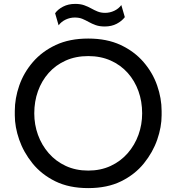

<svg xmlns="http://www.w3.org/2000/svg" viewBox="-20 -948 905 986"><path d="M433 18Q335 18 264 -17Q193 -52 147 -109Q101 -166 78.5 -231Q56 -296 56 -356V-378Q56 -443 79 -509Q102 -575 149 -629.5Q196 -684 266.5 -717Q337 -750 433 -750Q529 -750 599.5 -717Q670 -684 717 -629.5Q764 -575 787 -509Q810 -443 810 -378V-356Q810 -296 787.5 -231Q765 -166 719 -109Q673 -52 602 -17Q531 18 433 18ZM433 -72Q497 -72 548.5 -96Q600 -120 636 -161.5Q672 -203 691 -255.5Q710 -308 710 -366Q710 -427 691 -480Q672 -533 636 -573.5Q600 -614 548.5 -637Q497 -660 433 -660Q369 -660 317.5 -637Q266 -614 230 -573.5Q194 -533 175 -480Q156 -427 156 -366Q156 -308 175 -255.5Q194 -203 230 -161.5Q266 -120 317.5 -96Q369 -72 433 -72ZM518 -812Q491 -812 471.5 -819Q452 -826 436 -835Q420 -844 403.5 -851Q387 -858 364 -858Q340 -858 317.5 -847.5Q295 -837 281 -818L263 -880Q277 -900 304 -914Q331 -928 366 -928Q393 -928 412.5 -921Q432 -914 448 -905Q464 -896 481 -889Q498 -882 520 -882Q544 -882 566.5 -892.5Q589 -903 603 -922L621 -860Q606 -840 579.5 -826Q553 -812 518 -812Z"/></svg>

Font: Sora Variable
Style: Regular
Weight: 400
Designer: Jonathan Barnbrook, Julián Moncada
Foundry: Barnbrook Fonts
Version: Version 2.000